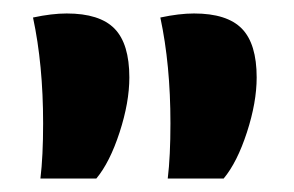

<svg xmlns="http://www.w3.org/2000/svg" viewBox="-20 -740 436 285"><path d="M44 -557Q44 -644 29 -714Q57 -720 79 -720Q128 -720 150 -697.5Q172 -675 172 -625Q172 -588 157.5 -543.5Q143 -499 123 -475H40Q44 -508 44 -557ZM233 -557Q233 -644 218 -714Q246 -720 268 -720Q317 -720 339 -697.5Q361 -675 361 -625Q361 -588 346.5 -543.5Q332 -499 312 -475H229Q233 -508 233 -557Z"/></svg>

Font: Sansita
Style: Bold
Weight: 700
Designer: Pablo Cosgaya
Foundry: Omnibus-Type
Version: Version 1.006